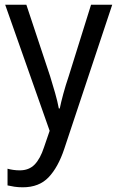

<svg xmlns="http://www.w3.org/2000/svg" viewBox="-20 -556 499 816"><path d="M2 -536H92L193 -232Q204 -196 214 -161.5Q224 -127 230 -95H234Q239 -120 249 -157Q259 -194 272 -232L367 -536H457L253 77Q227 155 186.5 197.5Q146 240 77 240Q57 240 41 237.5Q25 235 12 232V161Q22 164 36 166Q50 168 64 168Q103 168 127 143.5Q151 119 167 70L191 0Z"/></svg>

Font: Noto Sans Sinhala SemiCondensed
Style: Regular
Weight: 400
Width: 4
Designer: Jelle Bosma - Monotype Design Team
Foundry: Monotype Imaging Inc.
Version: Version 2.006; ttfautohint (v1.8.4.7-5d5b)